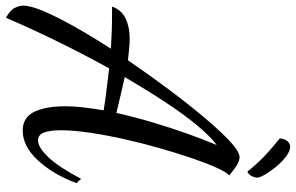

<svg xmlns="http://www.w3.org/2000/svg" viewBox="-206 -736 1023 664"><g transform="rotate(90 306.0 -404.5)"><path d="M36 87Q9 72 1.5 56Q-6 40 -6 28Q-6 1 14 -45.5Q34 -92 67.5 -151.5Q101 -211 143 -276Q110 -278 82.5 -279Q55 -280 20 -280H-3Q10 -314 39.5 -327.5Q69 -341 109 -341Q126 -341 144.5 -339Q163 -337 183 -335Q233 -408 283 -475Q333 -542 377.5 -595Q422 -648 455 -680Q497 -721 518 -721Q531 -721 547 -711Q563 -701 581 -685Q571 -677 555.5 -643.5Q540 -610 522.5 -559Q505 -508 487.5 -447Q470 -386 456 -323.5Q442 -261 433.5 -204Q425 -147 425 -103Q425 -64 433 -44Q441 -24 460 -24Q484 -24 518 -59.5Q552 -95 593 -173L608 -157Q577 -75 528.5 -23Q480 29 426 29Q381 29 361.5 -10.5Q342 -50 342 -119Q342 -145 345.5 -177Q349 -209 356 -251Q312 -258 277 -262Q242 -266 211 -270Q164 -185 119 -93.5Q74 -2 36 87ZM365 -295Q379 -357 397.5 -419.5Q416 -482 436.5 -539.5Q457 -597 476 -642Q446 -620 407.5 -573.5Q369 -527 327 -463Q285 -399 241 -324Q273 -317 304 -309.5Q335 -302 365 -295ZM568 -748Q546 -776 519 -802.5Q492 -829 453 -860Q455 -879 463.5 -887.5Q472 -896 482 -896Q497 -896 515.5 -882Q534 -868 551 -847.5Q568 -827 578.5 -808.5Q589 -790 589 -781Q589 -775 584 -764Q579 -753 568 -748Z"/></g></svg>

Font: Dancing Script SemiBold
Style: Regular
Weight: 600
Designer: Pablo Impallari
Foundry: Pablo Impallari
Version: Version 2.001